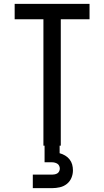

<svg xmlns="http://www.w3.org/2000/svg" viewBox="-20 -755 540 995"><path d="M205 0V-655H56V-735H444V-655H295V0ZM150 220V150H250Q257 150 264 148.5Q271 147 277 143.5Q283 140 286.5 133Q290 126 290 119Q290 112 287 105Q284 98 278 94Q272 90 264.5 88Q257 86 250 86H211V0H289V39Q304 43 317.5 51Q331 59 340.5 71Q350 83 354 97.5Q358 112 358 128Q358 148 350 167Q342 186 326 198.5Q310 211 290 215.5Q270 220 250 220Z"/></svg>

Font: Iosevka Custom Medium
Style: Regular
Weight: 500
Monospace: yes
Designer: Belleve Invis
Foundry: Belleve Invis
Version: Version 32.5.0; ttfautohint (v1.8.4)